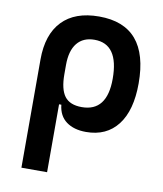

<svg xmlns="http://www.w3.org/2000/svg" viewBox="-84 -595 754 889"><g transform="rotate(10 293.0 -151.0)"><path d="M342.3 9.8Q285.2 9.8 249.5 -16.6Q213.9 -43 208.5 -94.7H197.8V224.6H77.1V-284.2Q77.1 -401.9 137.2 -464.6Q197.3 -527.3 310.5 -527.3Q543.9 -527.3 543.9 -253.9Q543.9 -126.5 491.2 -58.3Q438.5 9.8 342.3 9.8ZM197.8 -235.8Q197.8 -165.5 222.4 -132.8Q247.1 -100.1 303.2 -100.1Q421.9 -100.1 421.9 -253.9Q421.9 -417.5 308.1 -417.5Q254.9 -417.5 226.3 -382.1Q197.8 -346.7 197.8 -279.8Z"/></g></svg>

Font: CaskaydiaCove NFP SemiBold
Style: Regular
Weight: 600
Designer: Aaron Bell
Foundry: Saja Typeworks
Version: Version 2111.001; VTT 6.35;Nerd Fonts 3.1.1